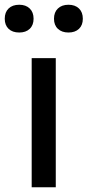

<svg xmlns="http://www.w3.org/2000/svg" viewBox="-69 -789 369 809"><path d="M64.5 0V-544H166V0ZM-49 -710Q-49 -737.5 -32.8 -753.2Q-16.5 -769 12 -769Q40 -769 56.2 -753.2Q72.5 -737.5 72.5 -710Q72.5 -683 56.2 -667.5Q40 -652 12 -652Q-16.5 -652 -32.8 -667.5Q-49 -683 -49 -710ZM158.5 -710Q158.5 -737.5 175 -753.2Q191.5 -769 219.5 -769Q247.5 -769 263.8 -753.2Q280 -737.5 280 -710Q280 -683 263.8 -667.5Q247.5 -652 219.5 -652Q191.5 -652 175 -667.5Q158.5 -683 158.5 -710Z"/></svg>

Font: Encode Sans Semi Condensed Medium
Style: Regular
Weight: 500
Width: 4
Designer: Multiple Designers
Foundry: Impallari Type
Version: Version 2.000